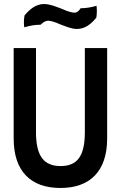

<svg xmlns="http://www.w3.org/2000/svg" viewBox="-20 -932 612 955"><path d="M381 -891C378 -887 368 -868 349 -869C323 -871 296 -885 285 -889C271 -894 230 -912 199 -912C160 -912 128 -887 102 -855C98 -833 98 -809 101 -796C127 -804 152 -809 182 -809C185 -811 201 -830 222 -829C248 -826 274 -813 284 -809C295 -805 333 -789 358 -788H363C402 -788 432 -811 459 -844C463 -866 462 -890 460 -903C434 -896 410 -891 381 -891ZM402 -693V-275C402 -156 365 -106 281 -106C198 -106 159 -156 159 -275V-693H48V-243C48 -79 134 3 281 3C426 3 513 -79 513 -243V-693Z"/></svg>

Font: Bluebird
Style: LiNrw
Weight: 300
Designer: Jasper
Foundry: Cannot Into Space Fonts
Version: Version 0.98